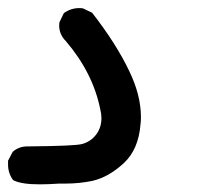

<svg xmlns="http://www.w3.org/2000/svg" viewBox="-33 -286 553 484"><path d="M116.2 -221.7Q116.2 -228.5 117.2 -230.5L127.9 -252.9Q145.5 -265.6 167 -265.6Q174.8 -265.6 176.8 -264.6L199.2 -253.9Q260.7 -174.8 293 -106.4Q322.3 -45.9 322.3 9.8Q322.3 17.6 321.3 26.4Q316.4 90.8 278.8 125.5Q241.2 160.2 200.2 169.9Q167 176.8 131.8 176.8Q124 176.8 116.2 176.8Q88.9 178.7 67.4 178.7Q21.5 178.7 2 168.9L0 168Q-12.7 150.4 -12.7 128.9Q-12.7 125 -12.7 119.1L-1 96.7Q14.6 83 36.1 83Q39.1 83 42 83Q154.3 82 173.8 77.1Q195.3 71.3 209 53.7Q222.7 36.1 222.7 11.7Q222.7 1 219.7 -10.7Q201.2 -102.5 132.8 -182.6Q116.2 -199.2 116.2 -221.7Z"/></svg>

Font: JasonHandwriting2
Style: SemiBold
Weight: 600
Version: Version 1.04.7